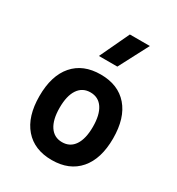

<svg xmlns="http://www.w3.org/2000/svg" viewBox="-189 -915 965 1045"><g transform="rotate(30 293.0 -392.5)"><path d="M293 9.8Q183.1 9.8 122.3 -60.5Q61.5 -130.9 61.5 -258.8Q61.5 -387.2 122.3 -457.3Q183.1 -527.3 293 -527.3Q402.8 -527.3 463.6 -457.3Q524.4 -387.2 524.4 -258.8Q524.4 -130.9 463.6 -60.5Q402.8 9.8 293 9.8ZM293 -102.5Q343.3 -102.5 370.4 -143.3Q397.5 -184.1 397.5 -258.8Q397.5 -334 370.4 -374.5Q343.3 -415 293 -415Q243.2 -415 215.8 -374.5Q188.5 -334 188.5 -258.8Q188.5 -184.1 215.8 -143.3Q243.2 -102.5 293 -102.5ZM232.9 -609.4 320.3 -794.9H445.8L348.6 -609.4Z"/></g></svg>

Font: Caskaydia Cove SemiBold
Style: Regular
Weight: 600
Monospace: yes
Designer: Aaron Bell
Foundry: Saja Typeworks
Version: Version 4.300; ttfautohint (v1.8.3)